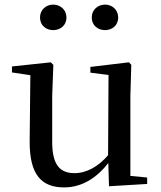

<svg xmlns="http://www.w3.org/2000/svg" viewBox="-20 -800 700 835"><path d="M211 -669C242 -669 269 -689 269 -724C269 -758 242 -780 211 -780C181 -780 154 -758 154 -724C154 -689 181 -669 211 -669ZM437 -669C467 -669 494 -689 494 -724C494 -758 467 -780 437 -780C406 -780 379 -758 379 -724C379 -689 406 -669 437 -669ZM454 10 620 0V-28L547 -35V-383L551 -518L541 -529L373 -509V-484L452 -474L450 -125C408 -76 357 -47 304 -47C242 -47 207 -81 207 -183V-383L212 -518L201 -529L32 -511V-485L112 -473L109 -186C108 -37 163 15 259 15C337 15 401 -27 451 -91Z"/></svg>

Font: Noto Serif CJK SC Medium
Style: Regular
Weight: 500
Designer: Ryoko NISHIZUKA 西塚涼子 (kana & ideographs); Frank Grießhammer (Latin, Greek & Cyrillic); Wenlong ZHANG 张文龙 (bopomofo); San
Foundry: Adobe
Version: Version 2.001;hotconv 1.1.0;makeotfexe 2.6.0